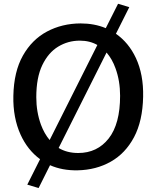

<svg xmlns="http://www.w3.org/2000/svg" viewBox="-20 -872 808 992"><path d="M381 8Q301.5 9.5 238.5 -18.5L179.5 99.5L121 82L187 -49.5Q122.5 -97 86.5 -176Q46.5 -264 49 -376.5Q51.5 -501.5 98.2 -584.5Q145 -667.5 222.8 -709Q300.5 -750.5 396 -751Q468 -751 526.5 -726.5L590 -852.5L648 -835L579 -697.5Q645 -651.5 682 -572.5Q722 -487 719.5 -372Q717 -247 672.5 -163.2Q628 -79.5 552.5 -36.8Q477 6 381 8ZM384 -81.5Q482.5 -81.5 541.5 -156.5Q600.5 -231.5 600.5 -377Q600.5 -454 577 -518.5Q560 -566.5 530.5 -600.5L283 -107.5Q326 -81.5 384 -81.5ZM392 -662Q331.5 -662 280.5 -631Q229.5 -600 198.5 -535.5Q167.5 -471 167.5 -370Q167.5 -294 191.5 -228Q208.5 -182 236.5 -148.5L483 -639.5Q444 -662 392 -662Z"/></svg>

Font: Koeln Type Sans
Style: Regular
Weight: 400
Designer: Eben Sorkin
Foundry: Eben Sorkin
Version: Version 2.001